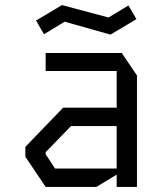

<svg xmlns="http://www.w3.org/2000/svg" viewBox="-20 -737 640 757"><path d="M160 -528V-457H440V-312.5H229L80 -158V-119L160 0H360L440 -48.5V0H520V-439.5L460 -528ZM160 -129V-137L260 -240H440V-72.5H197ZM486.5 -715.5 408 -668 224.5 -717 122 -656 153.5 -602 235 -651.5 415.5 -600.5 518 -661.5Z"/></svg>

Font: Kode
Style: Regular
Weight: 400
Monospace: yes
Designer: Isa Ozler
Foundry: Kadena LLC
Version: Version 1.000;gftools[0.9.28]